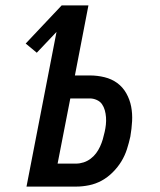

<svg xmlns="http://www.w3.org/2000/svg" viewBox="-20 -690 590 710"><path d="M78 0 189 -572 116 -495 75 -529 208 -670H307L257 -411H312Q340 -411 366.5 -404.5Q393 -398 413.5 -383Q434 -368 447 -345Q460 -322 465 -296Q470 -270 468.5 -242Q467 -214 462 -185Q457 -162 449.5 -138.5Q442 -115 429 -93.5Q416 -72 397 -53Q378 -34 356 -22Q334 -10 309.5 -5Q285 0 262 0ZM193 -85H261Q275 -85 289 -89.5Q303 -94 315 -103Q327 -112 335.5 -123.5Q344 -135 350 -148Q356 -161 360 -174.5Q364 -188 367 -202Q370 -215 371.5 -229Q373 -243 372 -256.5Q371 -270 367.5 -282.5Q364 -295 357 -305Q350 -315 337.5 -320.5Q325 -326 312 -326H240Z"/></svg>

Font: Lode Dark
Style: Bold Italic
Weight: 700
Italic angle: -11°
Monospace: yes
Designer: Belleve Invis
Foundry: Belleve Invis
Version: Version 29.2.0; ttfautohint (v1.8.3)